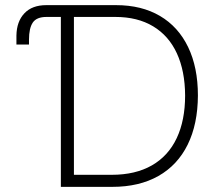

<svg xmlns="http://www.w3.org/2000/svg" viewBox="-20 -727 845 747"><path d="M160.2 -707H431.6Q530.8 -707 602.3 -665Q673.8 -623 711.9 -543.9Q750 -464.8 750 -355.5Q749.5 -244.1 710.2 -164.3Q670.9 -84.5 596.2 -42.2Q521.5 0 417 0H216.8V-661.1H161.1Q122.6 -661.1 107.7 -639.4Q92.8 -617.7 92.8 -572.3V-553.7H43.9V-588.9Q44.9 -643.6 75 -675.3Q105 -707 160.2 -707ZM415 -46.9Q506.8 -46.9 570.8 -83.5Q634.8 -120.1 667.5 -189.5Q700.2 -258.8 700.2 -355.5Q699.7 -450.7 668.2 -519.3Q636.7 -587.9 575.9 -624.5Q515.1 -661.1 428.7 -661.1H267.6V-46.9Z"/></svg>

Font: Pretendard ExtraLight
Style: Regular
Weight: 200
Designer: Base glyphs from Inter by Rasmus Andersson; Hangeul glyphs from Noto Sans CJK(Source Han Sans) by Jang Soo-young and Kan
Foundry: Kil Hyung-jin
Version: Version 1.309